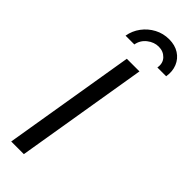

<svg xmlns="http://www.w3.org/2000/svg" viewBox="-311 -976 996 996"><g transform="rotate(45 187.0 -477.5)"><path d="M255.9 -727.5 135.3 0H42.5L163.1 -727.5ZM247.1 -954.6Q290 -954.6 320.6 -935.1Q351.1 -915.5 364.7 -882.1Q378.4 -848.6 371.6 -807.6H307.1Q313.5 -843.8 291.7 -866.5Q270 -889.2 236.3 -889.2Q202.6 -889.2 173.6 -866.5Q144.5 -843.8 138.2 -807.6H73.7Q80.6 -848.6 105.5 -882.1Q130.4 -915.5 167.2 -935.1Q204.1 -954.6 247.1 -954.6Z"/></g></svg>

Font: Adwaita Sans
Style: Italic
Weight: 400
Italic angle: -9.39999°
Designer: Rasmus Andersson
Foundry: rsms
Version: Version 4.001;git-9221beed3